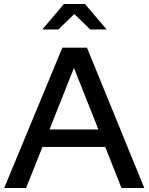

<svg xmlns="http://www.w3.org/2000/svg" viewBox="-20 -938 741 958"><path d="M1 0ZM1 0 291 -700H414L700 0H586L505 -205H192L110 0ZM227 -292H471L349 -599ZM430 -791 351 -868 271 -791H191L299 -918H404L512 -791Z"/></svg>

Font: Red Hat Display Medium
Style: Regular
Weight: 500
Designer: Pentagram / MCKL
Foundry: Pentagram / MCKL
Version: Version 1.005; Red Hat Display Medium